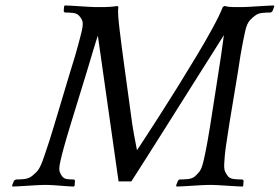

<svg xmlns="http://www.w3.org/2000/svg" viewBox="-20 -680 1028 706"><path d="M872.6 6 874.5 2 875.7 -16 871.6 -20C861 -20 850.9 -20.5 841.5 -21.5C832 -22.5 824.9 -25.3 819.9 -30C815.7 -34.7 811.7 -40.7 808.1 -48C804.4 -55.3 803.4 -68.3 805.1 -87C805.6 -95 806.2 -102.5 806.8 -109.5C807.4 -116.5 808.4 -125 809.7 -135C811 -145 812.9 -157.5 815.3 -172.5C817.8 -187.5 820.8 -207 824.3 -231L854.8 -415C858.4 -439 861.4 -458.7 863.9 -474C866.5 -489.3 868.8 -502.3 870.9 -513C873.1 -523.7 874.9 -533 876.4 -541C877.9 -549 879.8 -557.7 881.9 -567C886.1 -585 891.9 -598 899.4 -606C906.9 -614 913.8 -620 920.1 -624C926.5 -628.7 934.6 -631.5 944.5 -632.5C954.4 -633.5 964.7 -634 975.4 -634L981.3 -638L988.5 -656L987.4 -660C982.7 -660 975 -659.7 964.1 -659C953.3 -658.4 942.2 -657.7 930.7 -657C919.2 -656.4 908.1 -655.7 897.2 -655C886.4 -654.3 878.7 -654 874 -654H838C832.7 -654 827.1 -654.3 821.2 -655C815.4 -655.7 809.9 -656.7 804.9 -658L799 -654C792 -635.3 779.8 -610 762.4 -578C745.1 -546 725 -511.2 702.3 -473.5C679.6 -435.8 656.1 -397.3 631.7 -358C607.2 -318.7 584.4 -282.5 563.1 -249.5C541.8 -216.5 523.9 -188.8 509.4 -166.5C495 -144.2 486.3 -131.3 483.6 -128C480.2 -145.3 476.5 -165.2 472.3 -187.5C468.1 -209.8 464.1 -237 460.1 -269L434.8 -454C432.1 -474 429.4 -494.2 426.8 -514.5C424.1 -534.8 421.7 -554 419.6 -572C417.4 -590 415.8 -606.2 414.8 -620.5C413.7 -634.8 413.9 -646.3 415.2 -655L410.9 -658C404.6 -656.7 396.5 -655.7 386.7 -655C376.9 -654.3 369.3 -654 364 -654H329C324.3 -654 316.7 -654.3 306.2 -655C295.7 -655.7 284.9 -656.3 273.7 -657C262.5 -657.7 251.7 -658.3 241.1 -659C230.6 -659.7 223 -660 218.4 -660L215.5 -656L214.3 -638L218.4 -634C229 -634 238.9 -633.5 248 -632.5C257.1 -631.5 264.1 -628.7 269.1 -624C273.5 -620 277.6 -614.2 281.5 -606.5C285.4 -598.8 285.2 -585.7 280.9 -567C279.1 -559 277 -551 274.9 -543C272.7 -535 270.1 -525.3 267.2 -514C264.2 -502.7 260.4 -489 255.7 -473C251 -457 245 -437.3 237.6 -414L176.7 -211C170.8 -191 165.6 -174.3 161.2 -161C156.8 -147.7 153 -136.3 149.8 -127C146.7 -117.7 144 -109.8 141.9 -103.5C139.8 -97.2 137.8 -91.7 136.1 -87C129.1 -68.3 121.9 -55.3 114.6 -48C107.2 -40.7 100.3 -34.7 93.9 -30C86.2 -25.3 77.5 -22.5 68 -21.5C58.4 -20.5 48.6 -20 38.6 -20L31.7 -16L24.5 2L25.6 6C30.3 6 37.9 5.7 48.3 5C58.8 4.3 70 3.7 81.8 3C93.6 2.3 104.8 1.7 115.3 1C125.8 0.3 133.3 0 138 0H157C161.7 0 168.4 0.3 177.3 1C186.1 1.7 195.1 2.3 204.3 3C213.5 3.7 222.5 4.3 231.3 5C240.2 5.7 246.9 6 251.6 6L254.5 2L255.7 -16L252.6 -20C242 -20 233.2 -20.5 226.5 -21.5C219.7 -22.5 214.2 -25.3 209.9 -30C205.7 -34.7 202.2 -40.7 199.6 -48C196.9 -55.3 197.8 -68.3 202.1 -87L207.4 -110C209.1 -117.3 211.5 -126.3 214.6 -137C217.8 -147.7 221.4 -160.3 225.4 -175C229.5 -189.7 235.1 -208.3 242.3 -231L298.8 -415C304.8 -435 309.8 -451.8 314 -465.5C318.1 -479.2 321.7 -491.2 324.8 -501.5C327.8 -511.8 330.5 -520.7 332.9 -528C335.3 -535.3 337.5 -542.3 339.8 -549L416 -13H463C477.6 -35.7 495.1 -63 515.4 -95C535.8 -127 557.3 -161 580 -197C602.6 -233 625.5 -269.3 648.7 -306C671.8 -342.7 693.6 -377.2 714 -409.5C734.5 -441.8 752.6 -470.5 768.4 -495.5C784.2 -520.5 795.8 -539 803.2 -551L799.9 -526C798.6 -516 796.3 -499.3 792.9 -476C789.5 -452.7 784.5 -420.2 777.9 -378.5C771.3 -336.8 762.5 -281 751.7 -211C748.4 -191 745.6 -174.3 743.2 -161C740.8 -147.7 738.6 -136.3 736.8 -127C735 -117.7 733.3 -109.8 731.9 -103.5L728.1 -87C723.8 -68.3 718.6 -55.3 712.6 -48C706.6 -40.7 700.7 -34.7 694.9 -30C688.5 -25.3 680.4 -22.5 670.5 -21.5C660.6 -20.5 650.3 -20 639.6 -20L634.7 -16L627.5 2L629.6 6C634.3 6 642 5.7 652.9 5C663.7 4.3 674.8 3.7 686.3 3C697.8 2.3 709 1.7 719.8 1C730.6 0.3 738.3 0 743 0H762C766.7 0 774.3 0.3 784.8 1C795.3 1.7 806.1 2.3 817.3 3C828.5 3.7 839.3 4.3 849.9 5C860.4 5.7 867.9 6 872.6 6Z"/></svg>

Font: Quattrocento
Style: Italic
Weight: 400
Italic angle: -13°
Designer: Pablo Impallari
Foundry: Pablo Impallari, Igino Marini, Branda Gallo
Version: Version 2.000